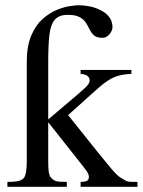

<svg xmlns="http://www.w3.org/2000/svg" viewBox="-20 -715 546 735"><path d="M506.3 0H288.6V-18.6Q314.9 -18.6 318.8 -29.8Q321.8 -38.1 318.6 -47.1Q315.4 -56.2 301.3 -74.2L164.6 -247.1V-101.1Q164.6 -69.8 166.7 -56.2Q168.9 -42.5 175.3 -34.7Q184.6 -24.9 194.6 -21.7Q204.6 -18.6 235.8 -18.6V0H8.3V-18.6Q31.7 -18.6 46.9 -21.2Q62 -23.9 70.3 -32.7Q82.5 -45.4 82.5 -98.1V-477.5Q82.5 -538.6 99.4 -578.4Q116.2 -618.2 142.3 -641.6Q168.5 -665 196 -676.5Q223.6 -688 246.3 -691.4Q269 -694.8 278.3 -694.8Q334 -694.8 372.3 -672.1Q410.6 -649.4 410.6 -610.8Q410.6 -598.1 399.4 -584.2Q388.2 -570.3 371.6 -570.3Q351.1 -570.3 340.6 -579.1Q330.1 -587.9 323.7 -601.1Q317.4 -614.3 309.1 -627.4Q300.8 -640.6 284.9 -649.4Q269 -658.2 239.7 -658.2Q206.1 -658.2 189.9 -639.6Q173.8 -621.1 169.2 -581.8Q164.6 -542.5 164.6 -479.5V-257.8L277.3 -353.5Q309.1 -380.4 316.2 -389.9Q323.2 -399.4 323.2 -406.7Q323.2 -417 315.4 -423.8Q307.6 -430.7 288.6 -432.1V-447.3H482.9V-432.1Q443.4 -430.7 417 -419.4Q391.6 -408.7 357.9 -379.4L240.7 -274.4L357.9 -127.9Q386.7 -92.3 402.6 -73.5Q418.5 -54.7 427.5 -46.1Q436.5 -37.6 444.1 -33.4Q451.7 -29.3 463.9 -22Q468.8 -19.5 479.5 -19Q490.2 -18.6 506.3 -18.6Z"/></svg>

Font: BabelStone Roman
Style: Regular
Weight: 400
Designer: Walt Agee, Victor Gaultney, Peter Martin, Debbi Hosken, Becca Hirsbrunner (SIL); Andrew West (BabelStone)
Foundry: BabelStone
Version: Version 16.000